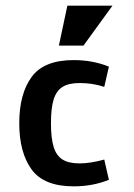

<svg xmlns="http://www.w3.org/2000/svg" viewBox="-20 -659 478 686"><path d="M352.5 -348.6Q311.5 -362.3 264.6 -362.3Q225.6 -362.3 203.6 -348.6Q181.6 -335 171.9 -304.2Q162.1 -273.4 162.1 -218.8Q162.1 -164.1 171.9 -133.3Q181.6 -102.5 203.6 -88.9Q225.6 -75.2 264.6 -75.2Q302.7 -75.2 352.5 -88.9L369.1 -16.6Q311.5 6.8 243.2 6.8Q136.7 6.8 92.8 -53.7Q48.8 -114.3 48.8 -218.8Q48.8 -323.2 92.8 -383.8Q136.7 -444.3 243.2 -444.3Q311.5 -444.3 369.1 -420.9ZM381.8 -638.7 278.3 -496.1H190.4L220.7 -638.7Z"/></svg>

Font: Sudo Variable
Style: Regular
Weight: 400
Monospace: yes
Designer: Jens Kutilek
Foundry: Jens Kutilek
Version: Version 0.040